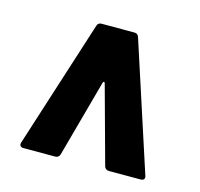

<svg xmlns="http://www.w3.org/2000/svg" viewBox="-69 -774 574 550"><g transform="rotate(15 218.0 -499.0)"><path d="M34 -312 155 -690Q158 -700 168 -700H266Q276 -700 279 -690L402 -312Q403 -310 403 -307Q403 -298 392 -298H298Q287 -298 284 -308L221 -538Q220 -541 218 -541Q216 -541 215 -538L152 -308Q149 -298 138 -298H44Q38 -298 35 -301.5Q32 -305 34 -312Z"/></g></svg>

Font: Barlow Condensed
Style: Bold
Weight: 700
Width: 3
Designer: Jeremy Tribby
Foundry: Tribby Type
Version: Version 1.500